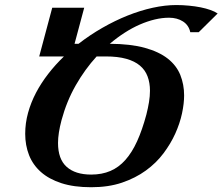

<svg xmlns="http://www.w3.org/2000/svg" viewBox="-20 -747 901 777"><path d="M320.8 -715.8 281.7 -569.8H297.9Q343.8 -605.5 394.5 -634.5Q445.3 -663.6 496.6 -684.1Q547.9 -704.6 598.1 -715.6Q648.4 -726.6 693.4 -726.6Q719.2 -726.6 744.6 -724.1Q770 -721.7 792 -717.3Q814 -712.9 831.8 -706.5Q849.6 -700.2 860.8 -692.4L784.2 -616.7H750Q744.1 -645 720.5 -660.2Q696.8 -675.3 664.1 -675.3Q636.2 -675.3 606.4 -668.2Q576.7 -661.1 545.9 -647.7Q515.1 -634.3 484.4 -614.5Q453.6 -594.7 424.3 -569.8Q508.3 -569.3 565.9 -553.5Q623.5 -537.6 658.9 -509.8Q694.3 -481.9 709.7 -443.6Q725.1 -405.3 725.1 -360.8Q725.1 -328.1 716.6 -288.1Q708 -248 689.5 -206.8Q670.9 -165.5 641.6 -126.5Q612.3 -87.4 570.3 -56.9Q528.3 -26.4 473.6 -7.8Q418.9 10.7 349.1 10.7Q279.3 10.7 228.8 -5.6Q178.2 -22 145.5 -51Q112.8 -80.1 97.4 -119.6Q82 -159.2 82 -205.6Q82 -248.5 93.5 -290.3Q105 -332 125.7 -371.6Q146.5 -411.1 175.3 -448.2Q204.1 -485.4 238.8 -518.6H138.7L191.4 -715.8ZM229 -260.7Q214.8 -207 214.8 -168.5Q214.8 -103 249.8 -71.8Q284.7 -40.5 349.1 -40.5Q392.6 -40.5 426.8 -55.2Q460.9 -69.8 487.5 -99.9Q514.2 -129.9 534.9 -175.5Q555.7 -221.2 572.3 -283.2Q579.1 -310.1 583 -334Q586.9 -357.9 586.9 -379.9Q586.9 -412.1 577.1 -438Q567.4 -463.9 546.1 -481.7Q524.9 -499.5 491 -509Q457 -518.6 408.2 -518.6H371.1Q323.7 -466.8 286.6 -401.9Q249.5 -336.9 229 -260.7Z"/></svg>

Font: Arian AMU Serif
Style: Bold Italic
Weight: 700
Italic angle: -15°
Designer: Ruben Hakobyan (Tarumian)
Foundry: Ruben Hakobyan (Tarumian)
Version: Version 1.002